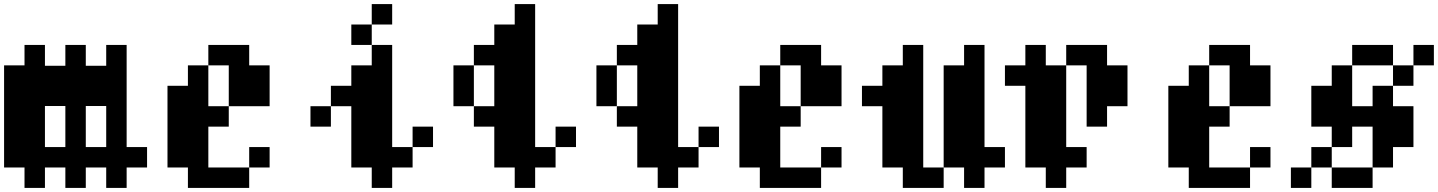

<svg xmlns="http://www.w3.org/2000/svg" viewBox="-20 -820 7040 940"><path d="M500 0V100H600V0H700V-100H600V-600H500V-498H400V-600H300V-498H200V-600H100V-500H0V0H100V100H200V0H300V100H400V0ZM200 -100V-301H300V-100ZM400 -100V-301H500V-100Z M1100 -200H1000V0H1200V100H900V0H800V-400H900V-500H1000V-300H1100ZM1000 -500V-600H1200V-500H1300V-300H1100V-500ZM1200 0V-100H1300V0Z M1900 0V100H1800V0H1700V-300H1600V-400H1700V-500H1800V-600H1900V-100H2000V0ZM1500 -200V-300H1600V-200ZM1700 -600V-700H1800V-600ZM1800 -700V-800H1900V-700ZM2000 -100V-200H2100V-100Z M2200 -300V-500H2300V-300ZM2300 -200V-300H2400V-500H2300V-600H2400V-700H2500V-800H2600V-100H2700V0H2600V100H2500V0H2400V-200ZM2700 -100V-200H2800V-100Z M2900 -300V-500H3000V-300ZM3000 -200V-300H3100V-500H3000V-600H3100V-700H3200V-800H3300V-100H3400V0H3300V100H3200V0H3100V-200ZM3400 -100V-200H3500V-100Z M3900 -200H3800V0H4000V100H3700V0H3600V-400H3700V-500H3800V-300H3900ZM3800 -500V-600H4000V-500H4100V-300H3900V-500ZM4000 0V-100H4100V0Z M4200 -300V-400H4300V-500H4400V-600H4500V0H4600V100H4400V0H4300V-300ZM4600 0V-500H4700V-600H4800V-100H4900V0H4800V100H4700V0Z M5200 100H5100V0H5000V-400H4900V-500H5000V-600H5100V-500H5200V-100H5300V0H5200ZM5200 -500V-600H5400V-500H5500V-300H5400V-200H5300V-500Z M6000 -200H5900V0H6100V100H5800V0H5700V-400H5800V-500H5900V-300H6000ZM5900 -500V-600H6100V-500H6200V-300H6000V-500ZM6100 0V-100H6200V0Z M6800 -100V0H6700V-200H6600V-100H6500V-200H6400V-400H6500V-500H6600V-300H6700V-400H6800V-300H6900V-100ZM6300 100V0H6400V100ZM6400 0V-100H6500V0ZM6500 100V0H6700V100ZM6600 -500V-600H6800V-500ZM6800 -400V-500H6900V-400ZM6900 -500V-600H7000V-500Z"/></svg>

Font: FT88 Gothique
Style: Regular
Weight: 400
Designer: Ange Degheest & Oriane Charvieux
Foundry: Velvetyne Type Foundry
Version: Version 1.000;FEAKit 1.0